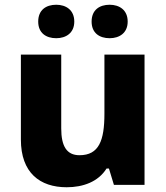

<svg xmlns="http://www.w3.org/2000/svg" viewBox="-20 -779 699 809"><path d="M141 -688C141 -640 174 -618 217 -618C258 -618 293 -640 293 -688C293 -737 258 -759 217 -759C174 -759 141 -737 141 -688ZM366 -688C366 -640 399 -618 442 -618C483 -618 518 -640 518 -688C518 -737 483 -759 442 -759C399 -759 366 -737 366 -688ZM589 -549H420V-300C420 -187 397 -125 315 -125C261 -125 238 -163 238 -238V-549H68V-191C68 -51 148 10 261 10C330 10 394 -13 429 -69H439L460 0H589Z"/></svg>

Font: Noto Sans Myanmar UI ExtraBold
Style: Regular
Weight: 800
Designer: Monotype Design Team
Foundry: Monotype Imaging Inc.
Version: Version 2.103